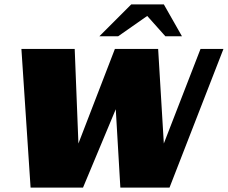

<svg xmlns="http://www.w3.org/2000/svg" viewBox="-20 -859 1043 879"><path d="M78 -635H322L339 -202L506 -635H704L730 -202L898 -635H1003L756 0H531L510 -359L360 0H120ZM435 -693 581 -839H730L813 -693H737L654 -786L521 -693Z"/></svg>

Font: Racing Sans One
Style: Regular
Weight: 400
Designer: Pablo Impallari, Rodrigo Fuenzalida
Foundry: Pablo Impallari, Rodrigo Fuenzalida
Version: Version 1.001; ttfautohint (v0.8) -G 200 -r 50